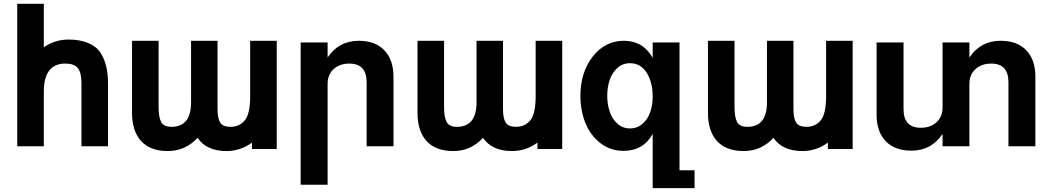

<svg xmlns="http://www.w3.org/2000/svg" viewBox="-20 -761 5467 999"><path d="M403.8 -329.1Q403.8 -382.3 385.3 -406.2Q366.7 -430.2 319.8 -430.2Q208 -430.2 208 -284.2V0H69.8V-741.2H208V-515.1Q264.6 -555.2 337.9 -555.2Q395 -555.2 437.5 -537.8Q480 -520.5 502 -487.8Q542 -427.7 542 -329.1V0H403.8Z M1111.8 -192.9Q1111.8 -145 1126 -123Q1140.1 -101.1 1178.7 -101.1Q1227.1 -101.1 1254.9 -136.2Q1281.7 -170.4 1281.7 -261.2V-548.8H1419.9V14.2H1291V-19Q1231.4 24.9 1158.7 24.9Q1054.2 24.9 1007.8 -43.9Q944.8 24.9 853 24.9Q761.7 24.9 714.4 -26.9Q667 -78.6 667 -173.8V-548.8H805.2V-203.1Q805.2 -151.4 818.6 -126.2Q832 -101.1 872.1 -101.1Q974.1 -101.1 974.1 -229V-548.8H1111.8Z M1797.4 -430.2Q1747.1 -430.2 1715.8 -401.4Q1684.6 -372.6 1684.6 -324.2V200.2H1544.4V-540H1684.6V-461.9Q1743.2 -548.8 1846.7 -548.8Q1932.6 -548.8 1980 -499.3Q2027.3 -449.7 2027.3 -361.8V0H1887.7V-333Q1887.7 -430.2 1797.4 -430.2Z M2597.2 -192.9Q2597.2 -145 2611.3 -123Q2625.5 -101.1 2664.1 -101.1Q2712.4 -101.1 2740.2 -136.2Q2767.1 -170.4 2767.1 -261.2V-548.8H2905.3V14.2H2776.4V-19Q2716.8 24.9 2644 24.9Q2539.6 24.9 2493.2 -43.9Q2430.2 24.9 2338.4 24.9Q2247.1 24.9 2199.7 -26.9Q2152.3 -78.6 2152.3 -173.8V-548.8H2290.5V-203.1Q2290.5 -151.4 2304 -126.2Q2317.4 -101.1 2357.4 -101.1Q2459.5 -101.1 2459.5 -229V-548.8H2597.2Z M3376 -258.8Q3376 -331.1 3345.5 -381.6Q3314.9 -432.1 3257.8 -432.1Q3219.7 -432.1 3192.1 -407.2Q3164.6 -382.3 3152.1 -344.7Q3139.6 -307.1 3139.6 -262.2Q3139.6 -217.8 3152.3 -180.2Q3165 -142.6 3192.4 -117.7Q3219.7 -92.8 3257.8 -92.8Q3295.9 -92.8 3323.2 -116.9Q3350.6 -141.1 3363.3 -178Q3376 -214.8 3376 -258.8ZM3224.6 23.9Q3155.3 23.9 3103.3 -16.8Q3051.3 -57.6 3025.6 -121.8Q3000 -186 3000 -262.2Q3000 -385.7 3064.9 -467.8Q3129.4 -548.8 3226.1 -548.8Q3326.2 -548.8 3376 -460V-540H3515.6V125H3593.8V217.8H3376V-64Q3326.7 23.9 3224.6 23.9Z M4108.4 -192.9Q4108.4 -145 4122.6 -123Q4136.7 -101.1 4175.3 -101.1Q4223.6 -101.1 4251.5 -136.2Q4278.3 -170.4 4278.3 -261.2V-548.8H4416.5V14.2H4287.6V-19Q4228 24.9 4155.3 24.9Q4050.8 24.9 4004.4 -43.9Q3941.4 24.9 3849.6 24.9Q3758.3 24.9 3710.9 -26.9Q3663.6 -78.6 3663.6 -173.8V-548.8H3801.8V-203.1Q3801.8 -151.4 3815.2 -126.2Q3828.6 -101.1 3868.7 -101.1Q3970.7 -101.1 3970.7 -229V-548.8H4108.4Z M5137.2 -430.2Q5086.9 -430.2 5055.4 -401.4Q5023.9 -372.6 5023.9 -324.2V0H4884.3V-64Q4825.7 22.9 4722.2 22.9Q4635.7 22.9 4588.4 -26.4Q4541 -75.7 4541 -164.1V-540H4681.2V-192.9Q4681.2 -96.2 4771 -96.2Q4821.3 -96.2 4852.8 -125Q4884.3 -153.8 4884.3 -202.1V-540H5023.9V-461.9Q5082.5 -548.8 5186 -548.8Q5272.5 -548.8 5319.8 -499.5Q5367.2 -450.2 5367.2 -361.8V0H5227.1V-333Q5227.1 -430.2 5137.2 -430.2Z"/></svg>

Font: Miedinger*
Style: Bold
Weight: 700
Version: Version 001.000